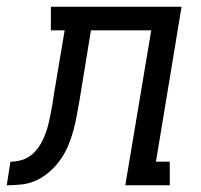

<svg xmlns="http://www.w3.org/2000/svg" viewBox="-76 -550 596 570"><path d="M-56 0 -45 -70Q-30 -70 -14.5 -74Q1 -78 14 -87.5Q27 -97 36.5 -110Q46 -123 52.5 -137.5Q59 -152 63.5 -166.5Q68 -181 71 -196Q74 -211 77 -226Q80 -241 82 -256Q82 -258 82.5 -260Q83 -262 83 -264L116 -460H75V-530H463L387 -70H428V0H296L373 -460H194L160 -252Q156 -230 152 -207.5Q148 -185 142 -163Q136 -141 127 -119Q118 -97 104.5 -77.5Q91 -58 72.5 -41.5Q54 -25 33 -15Q12 -5 -11 -2.5Q-34 0 -56 0Z"/></svg>

Font: Iosevka Slab
Style: Italic
Weight: 400
Italic angle: -9°
Monospace: yes
Designer: Belleve Invis
Foundry: Belleve Invis
Version: Version 11.1.0; ttfautohint (v1.8.3)